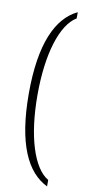

<svg xmlns="http://www.w3.org/2000/svg" viewBox="-97 -785 427 940"><g transform="rotate(10 117.0 -315.0)"><path d="M210 118V86C134 42 86 -109 86 -315C86 -522 134 -672 210 -717V-748C107 -699 43 -564 43 -315C43 -64 107 68 210 118Z"/></g></svg>

Font: Noto Serif Thai ExtraCondensed ExtraLight
Style: Regular
Weight: 200
Width: 2
Designer: Monotype Design Team
Foundry: Monotype Imaging Inc.
Version: Version 2.002